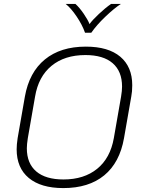

<svg xmlns="http://www.w3.org/2000/svg" viewBox="-20 -949 718 980"><path d="M65 -187Q65 -211 70 -244L107 -456Q129 -580 209 -645.5Q289 -711 418 -711Q533 -711 594 -659.5Q655 -608 655 -514Q655 -481 650 -456L613 -244Q591 -119 512 -54Q433 11 303 11Q189 11 127 -40.5Q65 -92 65 -187ZM561 -244 598 -456Q603 -486 603 -507Q603 -585 555 -626.5Q507 -668 416 -668Q310 -668 243 -613Q176 -558 159 -456L122 -244Q117 -212 117 -192Q117 -115 165 -74Q213 -33 304 -33Q409 -33 476 -87.5Q543 -142 561 -244ZM315 -929H365Q386 -910 407.5 -878.5Q429 -847 437 -826Q451 -846 484.5 -877.5Q518 -909 547 -929H597Q562 -906 517.5 -863.5Q473 -821 446 -782H414Q400 -822 371 -865Q342 -908 315 -929Z"/></svg>

Font: KoHo Light
Style: Italic
Weight: 300
Italic angle: -10°
Version: Version 1.000; ttfautohint (v1.6)